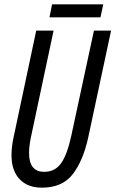

<svg xmlns="http://www.w3.org/2000/svg" viewBox="-20 -855 532 885"><path d="M443 -775 456 -835H220L208 -775ZM387 -223 492 -714H413L309 -231Q290 -143 262 -103Q234 -63 184 -63Q114 -63 114 -149Q114 -180 122 -220L227 -714H147L43 -224Q33 -180 33 -139Q33 -69 70 -29.5Q107 10 173 10Q268 10 316 -53Q364 -116 387 -223Z"/></svg>

Font: Noto Sans Display Condensed
Style: Italic
Weight: 400
Width: 3
Designer: Monotype Design team
Foundry: Monotype Imaging Inc.
Version: 1.000